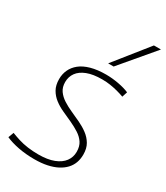

<svg xmlns="http://www.w3.org/2000/svg" viewBox="-202 -875 841 970"><g transform="rotate(30 218.0 -390.0)"><path d="M-5 -21 7 -53Q27 -45 52.5 -37Q78 -29 107.5 -25Q137 -21 169 -21Q223 -21 259 -35Q295 -49 313 -73.5Q331 -98 331 -129Q331 -161 317 -182Q303 -203 279.5 -218Q256 -233 228 -246Q200 -259 172 -271.5Q144 -284 121 -301.5Q98 -319 84 -343.5Q70 -368 70 -404Q70 -433 81.5 -458Q93 -483 116.5 -502Q140 -521 177.5 -531.5Q215 -542 265 -542Q301 -542 338.5 -535Q376 -528 401 -517L391 -486Q372 -493 351 -498.5Q330 -504 307.5 -507.5Q285 -511 260 -511Q207 -511 172.5 -497.5Q138 -484 121 -460.5Q104 -437 104 -406Q104 -376 118.5 -355.5Q133 -335 156.5 -320Q180 -305 208 -292.5Q236 -280 263.5 -267Q291 -254 314.5 -236.5Q338 -219 352.5 -194.5Q367 -170 367 -134Q367 -108 359 -86Q351 -64 334.5 -46.5Q318 -29 294 -16.5Q270 -4 237.5 3Q205 10 163 10Q113 10 69.5 1.5Q26 -7 -5 -21ZM245 -596 400 -790H441L277 -596Z"/></g></svg>

Font: Georama ExtraCondensed Thin ExtraLight
Style: Italic
Weight: 250
Italic angle: -9°
Version: Version 1.001